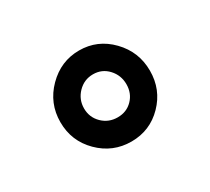

<svg xmlns="http://www.w3.org/2000/svg" viewBox="-63 -792 468 428"><g transform="rotate(-30 171.0 -578.0)"><path d="M132.8 -616.7Q116.7 -600.1 116.7 -577.1Q116.7 -554.2 132.8 -538.3Q148.9 -522.5 172.1 -522.5Q195.3 -522.5 210.4 -538.1Q225.6 -553.7 225.6 -576.9Q225.6 -600.1 210.2 -616.7Q194.8 -633.3 171.9 -633.3Q148.9 -633.3 132.8 -616.7ZM171.9 -460.4Q124 -460.4 89.8 -494.4Q55.7 -528.3 55.7 -576.9Q55.7 -625.5 90.1 -660.2Q124.5 -694.8 171.6 -694.8Q218.8 -694.8 252.4 -660.2Q286.1 -625.5 286.1 -576.9Q286.1 -528.3 252.9 -494.4Q219.7 -460.4 171.9 -460.4Z"/></g></svg>

Font: Yantramanav Medium
Style: Regular
Weight: 500
Version: Version 1.001;PS 1.0;hotconv 1.0.72;makeotf.lib2.5.5900; ttf